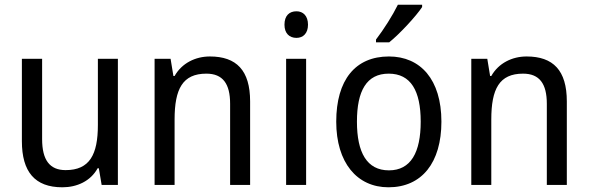

<svg xmlns="http://www.w3.org/2000/svg" viewBox="-20 -786 2504 816"><path d="M481 -536H396V-255C396 -129 361 -63 259 -63C191 -63 159 -106 159 -195V-536H73V-186C73 -56 128 10 245 10C307 10 365 -16 395 -71H400L412 0H481Z M872 -546C811 -546 753 -518 722 -463H717L705 -536H637V0H722V-278C722 -408 756 -473 857 -473C927 -473 958 -430 958 -345V0H1043V-355C1043 -487 985 -546 872 -546Z M1240 -738C1210 -738 1189 -720 1189 -681C1189 -644 1210 -625 1240 -625C1268 -625 1289 -644 1289 -681C1289 -719 1268 -738 1240 -738ZM1281 -536H1196V0H1281Z M1774 -756V-766H1671C1649 -721 1611 -661 1578 -618V-606H1634C1679 -642 1749 -718 1774 -756ZM1856 -269C1856 -448 1767 -546 1633 -546C1490 -546 1409 -446 1409 -269C1409 -95 1497 10 1631 10C1773 10 1856 -95 1856 -269ZM1497 -269C1497 -400 1538 -473 1632 -473C1726 -473 1768 -400 1768 -269C1768 -138 1726 -62 1633 -62C1539 -62 1497 -138 1497 -269Z M2218 -546C2157 -546 2099 -518 2068 -463H2063L2051 -536H1983V0H2068V-278C2068 -408 2102 -473 2203 -473C2273 -473 2304 -430 2304 -345V0H2389V-355C2389 -487 2331 -546 2218 -546Z"/></svg>

Font: Noto Sans Arabic SemCond
Style: Regular
Weight: 400
Width: 4
Designer: Monotype Design Team, Nadine Chahine, Nizar Qandah and Khaled Hosny
Foundry: Monotype Imaging Inc.
Version: Version 2.012